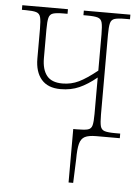

<svg xmlns="http://www.w3.org/2000/svg" viewBox="-53 -578 606 830"><g transform="rotate(5 250.0 -163.0)"><path d="M276 210V-22H292Q325 -22 339.5 -26Q354 -30 358 -45.5Q362 -61 362 -95V-253Q323 -221 287 -205Q251 -189 206 -189Q151 -189 123 -221.5Q95 -254 95 -312V-441Q95 -475 91 -491Q87 -507 72.5 -511.5Q58 -516 27 -516H10V-536H208V-516H191Q160 -516 145.5 -511.5Q131 -507 127 -491Q123 -475 123 -441V-316Q123 -267 144 -240.5Q165 -214 212 -214Q250 -214 283 -230Q316 -246 362 -283V-441Q362 -475 358 -491Q354 -507 339.5 -511.5Q325 -516 293 -516H277V-536H479V-516H458Q427 -516 412.5 -511.5Q398 -507 394 -491Q390 -475 390 -441V-95Q390 -60 394 -44.5Q398 -29 412.5 -24.5Q427 -20 459 -20H480V0H378Q345 0 328.5 8.5Q312 17 306 40Q300 63 300 106L296 210Z"/></g></svg>

Font: Noto Serif Condensed Thin
Style: Regular
Weight: 100
Width: 3
Designer: Monotype Design Team
Foundry: Monotype Imaging Inc.
Version: Version 2.013; ttfautohint (v1.8.4.7-5d5b)